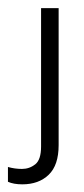

<svg xmlns="http://www.w3.org/2000/svg" viewBox="-58 -369 211 481"><path d="M-2 92.8Q-23.9 92.8 -38.1 86.4V49.3Q-21 54.2 -2.9 54.2Q15.6 54.2 30.3 42.7Q44.9 31.2 44.9 -2V-348.6H88.9V-5.4Q88.9 44.9 64 68.8Q39.1 92.8 -2 92.8Z"/></svg>

Font: NotoSansOldHungarianUI
Style: Regular
Weight: 400
Designer: Monotype Design Team
Foundry: Monotype Imaging Inc.
Version: Version 1001.000; ttfautohint (v1.8.4.7-5d5b)